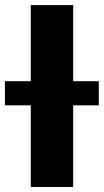

<svg xmlns="http://www.w3.org/2000/svg" viewBox="-70 -748 415 768"><path d="M222.7 -727.5V0H53.2V-727.5ZM-50.3 -326.7V-423.3H325.2V-326.7Z"/></svg>

Font: Inter 20pt ExtraBold
Style: Regular
Weight: 800
Version: Version 4.001;git-66647c0bb